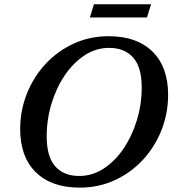

<svg xmlns="http://www.w3.org/2000/svg" viewBox="-20 -848 790 880"><path d="M750.5 -413.5Q750.5 -328.5 720.2 -251.8Q690 -175 635.2 -115.8Q580.5 -56.5 506.2 -22.2Q432 12 345 12Q216 12 144.2 -58.5Q72.5 -129 72.5 -256.5Q72.5 -341.5 103 -418.2Q133.5 -495 188.2 -554.2Q243 -613.5 317 -647.8Q391 -682 478.5 -682Q607.5 -682 679 -611.5Q750.5 -541 750.5 -413.5ZM194 -222.5Q194 -130.5 232.8 -86Q271.5 -41.5 343.5 -41.5Q403 -41.5 455 -75.2Q507 -109 546.2 -167Q585.5 -225 607.5 -297.5Q629.5 -370 629.5 -447.5Q629.5 -539.5 590.5 -584Q551.5 -628.5 479.5 -628.5Q420 -628.5 368.2 -594.8Q316.5 -561 277.2 -503.2Q238 -445.5 216 -372.8Q194 -300 194 -222.5ZM392 -768 410.5 -828.5H672.5L653.5 -768Z"/></svg>

Font: Newsreader 16pt SemiBold
Style: Italic
Weight: 600
Italic angle: -17°
Designer: Hugues Gentile
Foundry: Production Type
Version: Version 1.003; ttfautohint (v1.8.3)